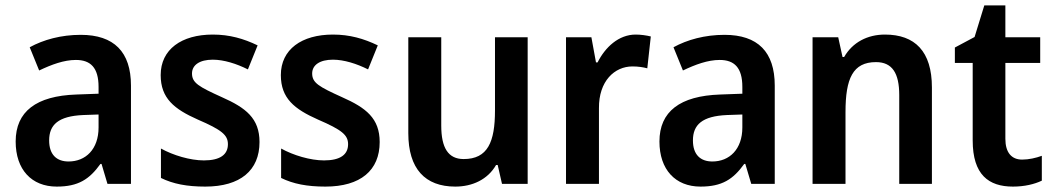

<svg xmlns="http://www.w3.org/2000/svg" viewBox="-20 -681 3900 711"><path d="M279 -552C206 -552 141 -534 90 -506L125 -420C171 -442 217 -459 261 -459C315 -459 345 -431 345 -359V-334L263 -331C114 -326 38 -268 38 -157C38 -53 97 10 190 10C270 10 311 -17 352 -74H356L378 0H465V-364C465 -489 402 -552 279 -552ZM288 -255 345 -257V-209C345 -128 297 -83 234 -83C190 -83 162 -108 162 -161C162 -219 196 -251 288 -255Z M941 -155C941 -243 890 -282 802 -321C716 -360 691 -374 691 -409C691 -440 719 -460 768 -460C809 -460 856 -445 898 -424L934 -513C882 -538 830 -553 768 -553C652 -553 575 -498 575 -403C575 -317 625 -277 713 -238C801 -200 824 -181 824 -147C824 -109 796 -87 735 -87C684 -87 621 -106 576 -131V-22C621 0 672 10 740 10C870 10 941 -50 941 -155Z M1386 -155C1386 -243 1335 -282 1247 -321C1161 -360 1136 -374 1136 -409C1136 -440 1164 -460 1213 -460C1254 -460 1301 -445 1343 -424L1379 -513C1327 -538 1275 -553 1213 -553C1097 -553 1020 -498 1020 -403C1020 -317 1070 -277 1158 -238C1246 -200 1269 -181 1269 -147C1269 -109 1241 -87 1180 -87C1129 -87 1066 -106 1021 -131V-22C1066 0 1117 10 1185 10C1315 10 1386 -50 1386 -155Z M1934 -543H1813V-272C1813 -155 1786 -92 1697 -92C1640 -92 1614 -133 1614 -216V-543H1492V-188C1492 -56 1554 10 1666 10C1729 10 1786 -16 1817 -70H1823L1839 0H1934Z M2334 -553C2271 -553 2221 -506 2193 -450H2187L2170 -543H2076V0H2198V-280C2197 -381 2256 -435 2322 -435C2344 -435 2362 -432 2377 -428L2390 -546C2374 -550 2352 -553 2334 -553Z M2663 -552C2590 -552 2525 -534 2474 -506L2509 -420C2555 -442 2601 -459 2645 -459C2699 -459 2729 -431 2729 -359V-334L2647 -331C2498 -326 2422 -268 2422 -157C2422 -53 2481 10 2574 10C2654 10 2695 -17 2736 -74H2740L2762 0H2849V-364C2849 -489 2786 -552 2663 -552ZM2672 -255 2729 -257V-209C2729 -128 2681 -83 2618 -83C2574 -83 2546 -108 2546 -161C2546 -219 2580 -251 2672 -255Z M3257 -553C3192 -553 3137 -524 3106 -470H3100L3084 -543H2989V0H3111V-266C3111 -390 3138 -451 3224 -451C3284 -451 3310 -410 3310 -329V0H3431V-357C3431 -491 3368 -553 3257 -553Z M3765 -90C3726 -90 3703 -116 3703 -167V-448H3832V-543H3703V-661H3625L3589 -544L3516 -505V-448H3582V-161C3582 -34 3641 10 3731 10C3774 10 3811 1 3838 -12V-104C3816 -96 3790 -90 3765 -90Z"/></svg>

Font: Noto Sans Myanmar UI SemiCondensed SemiBold
Style: Regular
Weight: 600
Width: 4
Designer: Monotype Design Team
Foundry: Monotype Imaging Inc.
Version: Version 2.103